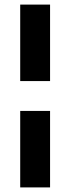

<svg xmlns="http://www.w3.org/2000/svg" viewBox="-20 -749 306 836"><path d="M68 -396V-729H198V-396ZM68 67V-266H198V67Z"/></svg>

Font: Mona Sans Expanded SemiBold
Style: Regular
Weight: 600
Width: 7
Designer: Deni Anggara
Foundry: GitHub
Version: Version 2.000